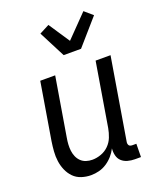

<svg xmlns="http://www.w3.org/2000/svg" viewBox="-144 -860 788 955"><g transform="rotate(-20 250.0 -382.0)"><path d="M172 8Q146 8 121.5 0Q97 -8 80 -25.5Q63 -43 53 -66Q43 -89 39.5 -114.5Q36 -140 38 -166.5Q40 -193 44 -219L94 -520H173L121 -208Q118 -191 117 -174Q116 -157 118 -140.5Q120 -124 126.5 -109Q133 -94 144.5 -83Q156 -72 171.5 -67Q187 -62 204 -62Q227 -62 250.5 -70.5Q274 -79 291.5 -96.5Q309 -114 318 -137Q327 -160 331 -183L387 -520H466L394 -87Q393 -82 394 -77Q395 -72 397.5 -68.5Q400 -65 405 -63.5Q410 -62 415 -62H436L435 8H403Q384 8 365.5 3Q347 -2 334 -14Q321 -26 316.5 -44.5Q312 -63 314 -82Q304 -62 289 -45Q274 -28 255 -15.5Q236 -3 214.5 2.5Q193 8 172 8ZM247 -600 175 -740 227 -767 301 -656 414 -772 457 -735 339 -600Z"/></g></svg>

Font: Iosevka Fixed
Style: Italic
Weight: 400
Italic angle: -9°
Monospace: yes
Designer: Belleve Invis
Foundry: Belleve Invis
Version: Version 33.2.4